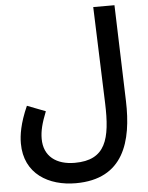

<svg xmlns="http://www.w3.org/2000/svg" viewBox="-62 -774 810 1054"><g transform="rotate(-5 343.0 -246.5)"><path d="M31 -13C31 156 165 231 313 231C577 231 633 28 626 -195L609 -724H492L511 -193C518 5 488 119 317 119C216 119 147 69 147 -28C147 -72 158 -114 183 -177L82 -216C40 -122 31 -57 31 -13Z"/></g></svg>

Font: Noto Sans Arabic SemCond SemBd
Style: Regular
Weight: 600
Width: 4
Designer: Monotype Design Team, Nadine Chahine, Nizar Qandah and Khaled Hosny
Foundry: Monotype Imaging Inc.
Version: Version 2.012